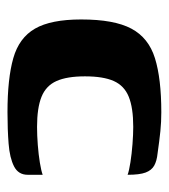

<svg xmlns="http://www.w3.org/2000/svg" viewBox="11 -456 451 513"><g transform="rotate(90 236.5 -199.5)"><path d="M280 6Q190 6 135.5 -9.5Q81 -25 56.5 -67.5Q32 -110 32 -191Q32 -279 56.5 -325Q81 -371 135.5 -388Q190 -405 280 -405Q306 -405 330.5 -402.5Q355 -400 390 -395Q410 -393 422.5 -386Q435 -379 441 -363Q447 -347 447 -315Q436 -319 413.5 -322.5Q391 -326 365 -328Q339 -330 319 -330Q268 -330 238.5 -318Q209 -306 196.5 -278Q184 -250 184 -201Q184 -153 196.5 -125Q209 -97 238.5 -85Q268 -73 319 -73Q342 -73 367.5 -75Q393 -77 414.5 -80.5Q436 -84 447 -88V-48Q447 -23 424.5 -11.5Q402 0 364 3Q326 6 280 6Z"/></g></svg>

Font: r_Genos
Style: Bold
Weight: 700
Designer: Robert E. Leuschke
Foundry: Robert E. Leuschke
Version: Version 2.000;June 29, 2024;FontCreator 14.0.0.2814 32-bit